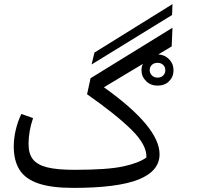

<svg xmlns="http://www.w3.org/2000/svg" viewBox="-20 -901 961 935"><path d="M818 -828 426 -587 440 -645 820 -881ZM669 -559Q669 -577 676 -590L486 -476Q757 -283 757 -150Q757 -68 655 -27Q553 14 336 14Q231 14 167.5 -7.5Q104 -29 75.5 -73.5Q47 -118 47 -188Q47 -226 56.5 -267.5Q66 -309 84 -346L141 -326Q119 -261 119 -200Q119 -152 140.5 -125Q162 -98 210 -86Q258 -74 343 -74Q503 -74 579.5 -90.5Q656 -107 693 -134Q696 -194 621.5 -268Q547 -342 404 -442L421 -520L820 -766L816 -675L751 -636Q783 -634 804 -612Q825 -590 825 -559Q825 -527 803.5 -505.5Q782 -484 747 -484Q714 -484 691.5 -506Q669 -528 669 -559ZM747 -595Q730 -595 719.5 -585Q709 -575 709 -559Q709 -545 719.5 -534Q730 -523 747 -523Q765 -523 775 -533.5Q785 -544 785 -559Q785 -575 774.5 -585Q764 -595 747 -595Z"/></svg>

Font: FiraGO Book
Style: Italic
Weight: 350
Italic angle: -8°
Designer: bBox Type GmbH
Foundry: bBox Type GmbH
Version: Version 1.001